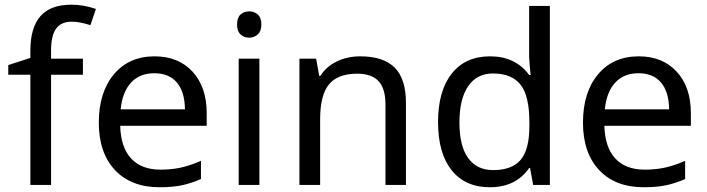

<svg xmlns="http://www.w3.org/2000/svg" viewBox="-20 -785 3003 815"><path d="M332 -467.8H196.8V0H108.9V-467.8H15.1V-508.8L108.9 -539.1V-569.8Q108.9 -667.5 151.6 -716.3Q194.3 -765.1 283.2 -765.1Q334.5 -765.1 387.2 -747.1L363.8 -678.2Q318.4 -692.9 284.2 -692.9Q239.7 -692.9 218.3 -663.6Q196.8 -634.3 196.8 -570.8V-536.1H332Z M657.2 9.8Q536.6 9.8 468 -63.2Q399.4 -136.2 399.4 -264.2Q399.4 -393.1 463.4 -469.5Q527.3 -545.9 636.2 -545.9Q737.3 -545.9 797.4 -480.7Q857.4 -415.5 857.4 -304.2V-251H490.2Q492.7 -159.7 536.6 -112.3Q580.6 -64.9 661.1 -64.9Q704.1 -64.9 742.7 -72.5Q781.2 -80.1 833 -102.1V-24.9Q788.6 -5.9 749.5 2Q710.4 9.8 657.2 9.8ZM635.3 -474.1Q572.3 -474.1 535.6 -433.6Q499 -393.1 492.2 -320.8H765.1Q764.2 -396 730.5 -435.1Q696.8 -474.1 635.3 -474.1Z M1081.1 0H993.2V-536.1H1081.1ZM986.3 -681.2Q986.3 -710.4 1001.2 -723.6Q1016.1 -736.8 1038.1 -736.8Q1058.6 -736.8 1074 -723.6Q1089.4 -710.4 1089.4 -681.2Q1089.4 -652.3 1074 -638.7Q1058.6 -625 1038.1 -625Q1016.1 -625 1001.2 -638.7Q986.3 -652.3 986.3 -681.2Z M1616.2 0V-342.8Q1616.2 -408.2 1587.2 -440.2Q1558.1 -472.2 1496.1 -472.2Q1413.6 -472.2 1376.2 -426.5Q1338.9 -380.9 1338.9 -277.8V0H1251V-536.1H1321.8L1335 -462.9H1339.8Q1364.7 -502.4 1409.7 -524.2Q1454.6 -545.9 1508.8 -545.9Q1607.4 -545.9 1655.3 -498Q1703.1 -450.2 1703.1 -349.1V0Z M2059.1 9.8Q1954.6 9.8 1897 -62.5Q1839.4 -134.8 1839.4 -267.1Q1839.4 -398.4 1897.2 -472.2Q1955.1 -545.9 2060.1 -545.9Q2168 -545.9 2226.1 -466.8H2232.4Q2231 -476.6 2228.5 -506.1Q2226.1 -535.6 2226.1 -545.9V-759.8H2314V0H2243.2L2230 -71.8H2226.1Q2169.9 9.8 2059.1 9.8ZM2073.2 -63Q2153.3 -63 2190.2 -106.7Q2227.1 -150.4 2227.1 -250V-266.1Q2227.1 -377.9 2189.7 -425.5Q2152.3 -473.1 2072.3 -473.1Q2004.4 -473.1 1967.3 -419.2Q1930.2 -365.2 1930.2 -265.1Q1930.2 -165.5 1967 -114.3Q2003.9 -63 2073.2 -63Z M2712.4 9.8Q2591.8 9.8 2523.2 -63.2Q2454.6 -136.2 2454.6 -264.2Q2454.6 -393.1 2518.6 -469.5Q2582.5 -545.9 2691.4 -545.9Q2792.5 -545.9 2852.5 -480.7Q2912.6 -415.5 2912.6 -304.2V-251H2545.4Q2547.9 -159.7 2591.8 -112.3Q2635.7 -64.9 2716.3 -64.9Q2759.3 -64.9 2797.9 -72.5Q2836.4 -80.1 2888.2 -102.1V-24.9Q2843.8 -5.9 2804.7 2Q2765.6 9.8 2712.4 9.8ZM2690.4 -474.1Q2627.4 -474.1 2590.8 -433.6Q2554.2 -393.1 2547.4 -320.8H2820.3Q2819.3 -396 2785.6 -435.1Q2752 -474.1 2690.4 -474.1Z"/></svg>

Font: Noto Sans Malayalam
Style: Regular
Weight: 400
Designer: Monotype Design team
Foundry: Monotype Imaging Inc.
Version: Version 1.02